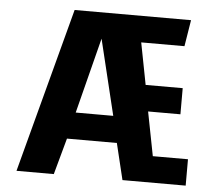

<svg xmlns="http://www.w3.org/2000/svg" viewBox="-50 -749 919 805"><g transform="rotate(5 409.0 -346.5)"><path d="M48 0 232 -693H722L704 -582H522L556 -406H712V-296H576L612 -111H760V0H494L457 -153H247L205 0ZM274 -265H432L355 -583Z"/></g></svg>

Font: Fix15 Mono
Style: Bold
Weight: 700
Designer: Carrois Corporate & Edenspiekermann AG
Foundry: Carrois Corporate GbR & Edenspiekermann AG
Version: Version 3.206